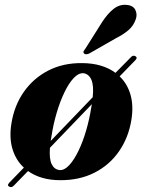

<svg xmlns="http://www.w3.org/2000/svg" viewBox="-20 -728 584 788"><path d="M18 38Q7.5 33 18 22L78 -40Q45.5 -70 31.5 -115.5Q17.5 -161 26.5 -219Q38 -294 77.5 -350.5Q117 -407 178.2 -438.5Q239.5 -470 317.5 -469Q400.5 -468.5 454 -429L516.5 -492.5Q525.5 -503 535.5 -497.5Q545.5 -492 536.5 -482L471 -414.5Q502.5 -384.5 515.5 -339.5Q528.5 -294.5 519.5 -237.5Q508 -164.5 469.2 -108Q430.5 -51.5 368.8 -19.8Q307 12 227 11.5Q148 11.5 95 -26L37.5 33Q28 43.5 18 38ZM191.5 -170Q189.5 -159.5 188 -149.5L360.5 -329Q365.5 -377 355 -400.8Q344.5 -424.5 322.5 -427.5Q302.5 -429 282.5 -407.8Q262.5 -386.5 244.5 -349.2Q226.5 -312 212.8 -265.5Q199 -219 191.5 -170ZM224.5 -30Q244 -28.5 264 -50Q284 -71.5 302 -108.8Q320 -146 333.5 -192.2Q347 -238.5 354.5 -286.5Q355.5 -294 357 -300.5L185 -121.5Q181.5 -76.5 192 -54.5Q202.5 -32.5 224.5 -30ZM399.5 -638Q422 -672.5 446.2 -691.5Q470.5 -710.5 498.5 -708Q526.5 -706 535.5 -687.2Q544.5 -668.5 537 -648.5Q528.5 -623 508 -605Q487.5 -587 456.5 -571.5L345.5 -508Q330 -502 324.5 -509Q321 -513.5 323.5 -518.2Q326 -523 330.5 -528.5Z"/></svg>

Font: Fraunces 72pt S000
Style: Bold Italic
Weight: 700
Italic angle: -16°
Version: Version 1.000; ttfautohint (v1.8.3)